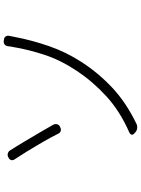

<svg xmlns="http://www.w3.org/2000/svg" viewBox="118 -872 763 1040"><g transform="rotate(-90 500.0 -352.5)"><path d="M298 -6Q288 -14 290 -21.5Q292 -29 302 -34Q418 -85 498.5 -159Q579 -233 636 -319Q695 -408 723.5 -496.5Q752 -585 764 -659Q768 -677 769 -690Q770 -702 778 -709Q786 -716 799 -714L805 -713Q817 -712 822.5 -703Q828 -694 825 -683Q823 -674 822 -667.5Q821 -661 819 -653Q802 -563 770 -470Q738 -377 683 -292Q624 -201 544 -126Q464 -51 348 5Q338 10 325 8.5Q312 7 302 -2ZM169 -690Q178 -695 188.5 -692Q199 -689 204 -681Q226 -647 251 -605Q276 -563 300.5 -521.5Q325 -480 344 -446Q349 -436 346.5 -425.5Q344 -415 334 -410L330 -408Q320 -403 310.5 -405.5Q301 -408 296 -418Q276 -458 251 -501.5Q226 -545 201 -585.5Q176 -626 156 -656Q150 -665 152.5 -674Q155 -683 165 -688Z"/></g></svg>

Font: Chiron GoRound TC L
Style: Regular
Weight: 300
Designer: Ryoko NISHIZUKA 西塚涼子 (kana, bopomofo & ideographs); Paul D. Hunt (Latin, Greek & Cyrillic); Sandoll Communications 산돌커뮤니
Foundry: Adobe
Version: Version 1.000;hotconv 1.1.1;makeotfexe 2.6.0